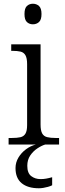

<svg xmlns="http://www.w3.org/2000/svg" viewBox="-20 -773 347 1027"><path d="M26 0V-35H44Q71 -35 89 -39Q107 -43 116 -58Q125 -73 125 -104V-430Q125 -462 116 -477.5Q107 -493 89.5 -497Q72 -501 48 -501H40V-536H197V-107Q197 -75 205.5 -59.5Q214 -44 232 -39.5Q250 -35 277 -35H296V0ZM156 -643Q137 -643 124 -655Q111 -667 111 -698Q111 -729 124 -741Q137 -753 156 -753Q175 -753 188.5 -741Q202 -729 202 -698Q202 -667 188.5 -655Q175 -643 156 -643ZM188 234Q129 234 96 207Q63 180 63 126Q63 96 78.5 70Q94 44 119 25.5Q144 7 172 0H222Q202 6 179.5 21Q157 36 141.5 59Q126 82 126 114Q126 153 147 169Q168 185 197 185Q212 185 226.5 182.5Q241 180 259 175V218Q249 223 236.5 226.5Q224 230 211.5 232Q199 234 188 234Z"/></svg>

Font: Noto Serif Tibetan Light
Style: Regular
Weight: 300
Version: Version 2.103